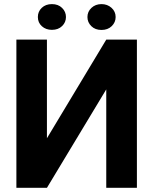

<svg xmlns="http://www.w3.org/2000/svg" viewBox="-20 -901 740 921"><path d="M489.7 -710.9H636.7V0H489.7V-472.2L205.1 0H58.6V-710.9H205.1V-237.8ZM161.6 -819.3Q161.6 -845.7 180.4 -863.5Q199.2 -881.3 229 -881.3Q259.3 -881.3 277.8 -863Q296.4 -844.7 296.4 -819.3Q296.4 -793.9 277.8 -775.9Q259.3 -757.8 229 -757.8Q200.2 -757.8 180.9 -775.1Q161.6 -792.5 161.6 -819.3ZM399.4 -819.3Q399.4 -845.2 418.7 -863.3Q438 -881.3 466.8 -881.3Q495.1 -881.3 514.9 -863.5Q534.7 -845.7 534.7 -819.3Q534.7 -793.9 515.9 -775.6Q497.1 -757.3 466.8 -757.3Q436.5 -757.3 418 -775.6Q399.4 -793.9 399.4 -819.3Z"/></svg>

Font: Robotiche
Style: Bold
Weight: 700
Designer: Google
Version: Version 2.001150; 2014